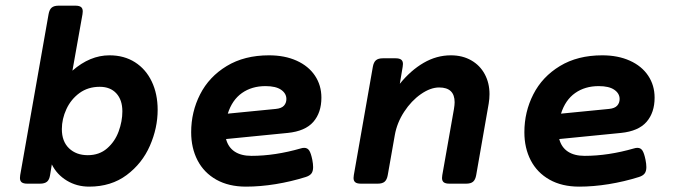

<svg xmlns="http://www.w3.org/2000/svg" viewBox="-20 -661 2438 691"><path d="M277.8 -620.1Q277.8 -617.7 276.9 -609.9L240.7 -406.7Q303.7 -461.9 374 -461.9Q426.8 -461.9 465.8 -437Q504.9 -412.1 526.1 -367.7Q547.4 -323.2 547.4 -265.6Q547.4 -200.2 519.5 -136.5Q491.7 -72.8 435.8 -31Q379.9 10.7 300.8 10.7Q256.3 10.7 220.5 -11Q184.6 -32.7 166.5 -69.3L160.2 -30.8Q157.7 -14.2 149.2 -7.1Q140.6 0 124 0H78.1Q64.5 0 58.1 -4.9Q51.8 -9.8 51.8 -20.5Q51.8 -22.9 52.7 -30.8L154.8 -609.9Q157.7 -626.5 166 -633.5Q174.3 -640.6 190.9 -640.6H251.5Q265.1 -640.6 271.5 -635.7Q277.8 -630.9 277.8 -620.1ZM202.6 -196.3Q202.6 -151.9 228.5 -127.2Q254.4 -102.5 295.9 -102.5Q337.4 -102.5 365.5 -127Q393.6 -151.4 407 -188Q420.4 -224.6 420.4 -260.3Q420.4 -301.3 398.7 -325Q377 -348.6 338.9 -348.6Q296.9 -348.6 266.1 -326.2Q235.4 -303.7 219 -268.3Q202.6 -232.9 202.6 -196.3Z M1075.2 -128.9Q1086.4 -128.9 1092.8 -119.4Q1099.1 -109.9 1104 -85.9Q1106.9 -70.8 1106.9 -59.6Q1106.9 -44.4 1100.6 -36.4Q1094.2 -28.3 1080.1 -23.9Q1027.3 -7.3 971.9 1.7Q916.5 10.7 865.2 10.7Q803.2 10.7 758.5 -14.4Q713.9 -39.6 690.9 -84Q668 -128.4 668 -185.1Q668 -258.3 700.2 -321.5Q732.4 -384.8 795.9 -423.3Q859.4 -461.9 948.2 -461.9Q1004.9 -461.9 1047.6 -442.6Q1090.3 -423.3 1113.5 -388.7Q1136.7 -354 1136.7 -309.6Q1136.7 -255.9 1107.7 -222.4Q1078.6 -189 1015.6 -182.6L793.5 -160.6Q801.3 -130.9 824.5 -115.5Q847.7 -100.1 884.8 -100.1Q969.7 -100.1 1063 -127Q1068.8 -128.9 1075.2 -128.9ZM799.8 -252 972.7 -269Q993.2 -271 1002 -280.8Q1010.7 -290.5 1010.7 -304.7Q1010.7 -324.7 991.7 -337.9Q972.7 -351.1 935.5 -351.1Q886.2 -351.1 850.8 -326.2Q815.4 -301.3 799.8 -252Z M1741.7 -322.3Q1741.7 -305.7 1738.8 -288.1L1693.8 -30.8Q1690.9 -14.2 1682.6 -7.1Q1674.3 0 1657.7 0H1597.2Q1583.5 0 1577.1 -4.9Q1570.8 -9.8 1570.8 -20.5Q1570.8 -22.9 1571.8 -30.8L1613.8 -269Q1616.2 -283.7 1616.2 -293Q1616.2 -346.2 1560.5 -346.2Q1529.3 -346.2 1494.9 -322.3Q1460.4 -298.3 1434.6 -258.8Q1408.7 -219.2 1400.9 -174.8L1375.5 -30.8Q1372.6 -14.2 1364.3 -7.1Q1356 0 1339.4 0H1278.8Q1265.1 0 1258.8 -4.9Q1252.4 -9.8 1252.4 -20.5Q1252.4 -22.9 1253.4 -30.8L1321.8 -420.4Q1324.7 -437 1333 -444.1Q1341.3 -451.2 1357.9 -451.2H1403.8Q1417.5 -451.2 1423.8 -446.3Q1430.2 -441.4 1430.2 -430.7Q1430.2 -428.2 1429.2 -420.4L1418.9 -359.4Q1458 -407.7 1504.6 -434.8Q1551.3 -461.9 1602.5 -461.9Q1644.5 -461.9 1676 -443.8Q1707.5 -425.8 1724.6 -394Q1741.7 -362.3 1741.7 -322.3Z M2274.4 -128.9Q2285.6 -128.9 2292 -119.4Q2298.3 -109.9 2303.2 -85.9Q2306.2 -70.8 2306.2 -59.6Q2306.2 -44.4 2299.8 -36.4Q2293.5 -28.3 2279.3 -23.9Q2226.6 -7.3 2171.1 1.7Q2115.7 10.7 2064.5 10.7Q2002.4 10.7 1957.8 -14.4Q1913.1 -39.6 1890.1 -84Q1867.2 -128.4 1867.2 -185.1Q1867.2 -258.3 1899.4 -321.5Q1931.6 -384.8 1995.1 -423.3Q2058.6 -461.9 2147.5 -461.9Q2204.1 -461.9 2246.8 -442.6Q2289.6 -423.3 2312.7 -388.7Q2335.9 -354 2335.9 -309.6Q2335.9 -255.9 2306.9 -222.4Q2277.8 -189 2214.8 -182.6L1992.7 -160.6Q2000.5 -130.9 2023.7 -115.5Q2046.9 -100.1 2084 -100.1Q2168.9 -100.1 2262.2 -127Q2268.1 -128.9 2274.4 -128.9ZM1999 -252 2171.9 -269Q2192.4 -271 2201.2 -280.8Q2210 -290.5 2210 -304.7Q2210 -324.7 2190.9 -337.9Q2171.9 -351.1 2134.8 -351.1Q2085.4 -351.1 2050 -326.2Q2014.6 -301.3 1999 -252Z"/></svg>

Font: Courier Prime Sans
Style: Bold Italic
Weight: 700
Italic angle: -10°
Designer: Alan Dague-Greene
Foundry: Quote-Unquote Apps
Version: Version 3.020